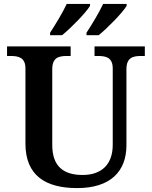

<svg xmlns="http://www.w3.org/2000/svg" viewBox="-20 -951 776 981"><path d="M422 -784V-771H484C529 -807 606 -886 627 -921V-931H507C486 -886 450 -827 422 -784ZM236 -784V-771H297C342 -807 419 -886 440 -921V-931H321C300 -886 264 -827 236 -784ZM374 10C544 10 626 -75 626 -209V-597C626 -657 659 -665 701 -665H720V-714H463V-665H481C522 -665 556 -657 556 -601V-211C556 -113 501 -57 402 -57C309 -57 247 -97 247 -210V-597C247 -657 280 -665 322 -665H341V-714H16V-665H34C75 -665 110 -657 110 -601V-217C110 -54 213 10 374 10Z"/></svg>

Font: Noto Serif Lao SemiBold
Style: Regular
Weight: 600
Designer: Monotype Design Team
Foundry: Monotype Imaging Inc.
Version: Version 2.003